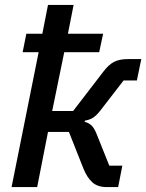

<svg xmlns="http://www.w3.org/2000/svg" viewBox="-20 -760 594 780"><path d="M27 0 137 -548H72L87 -623H152L175 -740H279L256 -623H399L383 -548H241L192 -309H277L400 -469Q421 -497 443 -508.5Q465 -520 500 -520H554L536 -433H482L387 -310Q371 -290 357.5 -281.5Q344 -273 325 -270L324 -265Q341 -261 352.5 -249.5Q364 -238 374 -212L424 -87H477L460 0H413Q377 0 355.5 -19Q334 -38 319 -75L260 -224H175L131 0Z"/></svg>

Font: IBM Plex Sans Medium
Style: Italic
Weight: 500
Italic angle: -11.31°
Designer: Mike Abbink, Paul van der Laan, Pieter van Rosmalen
Foundry: Bold Monday
Version: Version 3.201